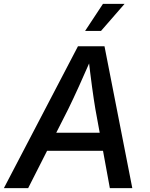

<svg xmlns="http://www.w3.org/2000/svg" viewBox="-42 -965 767 985"><path d="M-22 0 357.9 -727.5H494.1L636.7 0H521.5L447.3 -405.3Q439.5 -451.2 430.2 -519.3Q420.9 -587.4 410.2 -681.2H433.6Q394 -590.8 363.3 -522.9Q332.5 -455.1 308.1 -405.3L102.5 0ZM150.9 -191.4 166 -284.2H542.5L527.3 -191.4ZM394.5 -806.2 486.3 -945.3H597.2L476.1 -806.2Z"/></svg>

Font: Inter 16pt Medium
Style: Italic
Weight: 500
Italic angle: -9.3988°
Version: Version 4.001;git-66647c0bb